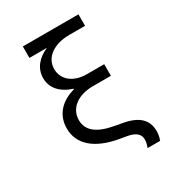

<svg xmlns="http://www.w3.org/2000/svg" viewBox="-203 -859 1006 1103"><g transform="rotate(-30 300.0 -308.0)"><path d="M120 -664H236C169 -635 130 -586 130 -523C130 -458 174 -408 251 -384V-380C156 -354 103 -291 103 -205C103 -100 185 -28 336 -2L378 5C435 15 460 36 460 74C460 89 456 105 449 124H532C539 106 543 85 543 65C543 -12 494 -56 392 -73L349 -81C240 -100 187 -143 187 -212C187 -289 254 -341 354 -341H474V-418H358C271 -418 211 -466 211 -537C211 -613 281 -664 385 -664H489V-740H120Z"/></g></svg>

Font: CommitMonoNiceRocks
Style: Regular
Weight: 400
Monospace: yes
Designer: Eigil Nikolajsen
Foundry: Eigil Nikolajsen
Version: Version 1.143